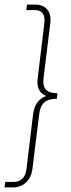

<svg xmlns="http://www.w3.org/2000/svg" viewBox="-21 -770 311 840"><path d="M121 -32Q116 7 92.5 28.5Q69 50 35 50H-1L2 26H38Q88 26 95 -32L124 -272Q132 -332 181 -350Q136 -368 144 -428L173 -668Q180 -726 130 -726H94L97 -750H133Q167 -750 185.5 -728.5Q204 -707 199 -668L170 -433Q165 -395 179.5 -378.5Q194 -362 230 -362L228 -338Q191 -338 172.5 -321.5Q154 -305 150 -267Z"/></svg>

Font: Haskoy Thin
Style: Italic
Weight: 100
Designer: Ertekin Erdin
Foundry: Ertekin Erdin
Version: Version 2.000; ttfautohint (v1.8.4.7-5d5b)